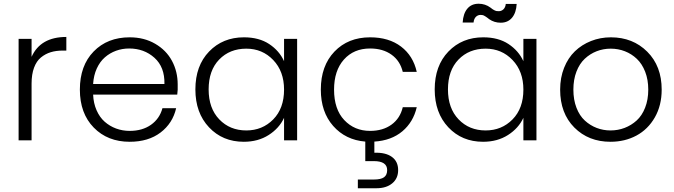

<svg xmlns="http://www.w3.org/2000/svg" viewBox="-20 -755 3627 1033"><path d="M149.9 0H80.1V-545.9H149.9V-449.2Q198.2 -556.2 336.9 -556.2V-482.9H317.9Q281.7 -482.9 252.9 -474.1Q224.1 -465.3 200.2 -445.8Q176.3 -426.3 163.1 -390.6Q149.9 -355 149.9 -305.2Z M674.8 -494.1Q637.7 -494.1 604.2 -481.9Q570.8 -469.7 544.2 -446.5Q517.6 -423.3 500.7 -386.5Q483.9 -349.6 481 -303.2H864.7Q866.7 -394 811 -444.1Q755.4 -494.1 674.8 -494.1ZM409.7 -272.9Q409.7 -401.9 483.9 -478Q558.1 -554.2 677.7 -554.2Q755.4 -554.2 814.9 -519.5Q874.5 -484.9 905.3 -427.5Q936 -370.1 936 -300.8V-272Q936 -268.1 933.6 -246.1H481Q482.9 -199.7 499.5 -161.9Q516.1 -124 543.2 -100.1Q570.3 -76.2 604.7 -63.5Q639.2 -50.8 677.7 -50.8Q746.1 -50.8 792.5 -83.7Q838.9 -116.7 854 -172.9H927.7Q909.2 -91.8 843.8 -42Q778.3 7.8 677.7 7.8Q559.1 7.8 484.4 -68.6Q409.7 -145 409.7 -272.9Z M1031.2 -273.9Q1031.2 -401.4 1105 -477.8Q1178.7 -554.2 1292.5 -554.2Q1373.5 -554.2 1428.2 -518.1Q1482.9 -481.9 1508.3 -425.8V-545.9H1578.6V0H1508.3V-121.1Q1482.4 -64.9 1425.5 -28.6Q1368.7 7.8 1291.5 7.8Q1177.7 7.8 1104.5 -70.1Q1031.2 -147.9 1031.2 -273.9ZM1102.5 -273.9Q1102.5 -172.4 1159.7 -112.8Q1216.8 -53.2 1305.2 -53.2Q1391.6 -53.2 1450 -112.5Q1508.3 -171.9 1508.3 -272.9Q1508.3 -371.1 1450 -432.1Q1391.6 -493.2 1305.2 -493.2Q1215.8 -493.2 1159.2 -434.6Q1102.5 -376 1102.5 -273.9Z M1706.1 -272.9Q1706.1 -400.9 1779.5 -477.5Q1853 -554.2 1971.2 -554.2Q2072.3 -554.2 2137.7 -504.4Q2203.1 -454.6 2222.2 -368.2H2147Q2132.8 -427.7 2086.4 -460.9Q2040 -494.1 1971.2 -494.1Q1883.3 -494.1 1830.3 -434.6Q1777.3 -375 1777.3 -272.9Q1777.3 -167 1832.3 -108.9Q1887.2 -50.8 1971.2 -50.8Q2040 -50.8 2086.4 -84.5Q2132.8 -118.2 2147 -178.2H2222.2Q2203.6 -98.1 2144.8 -48.6Q2085.9 1 1994.1 6.8V66.9Q2054.2 64.5 2088.1 88.9Q2122.1 113.3 2122.1 160.2Q2122.1 205.1 2090.3 231.4Q2058.6 257.8 2005.4 257.8H1905.3V210.9H1991.2Q2029.3 210.9 2046.1 198.7Q2063 186.5 2063 160.2Q2063 111.8 1991.2 111.8H1945.3V6.8Q1838.9 -2 1772.5 -77.4Q1706.1 -152.8 1706.1 -272.9Z M2318.8 -273.9Q2318.8 -401.4 2392.6 -477.8Q2466.3 -554.2 2580.1 -554.2Q2661.1 -554.2 2715.8 -518.1Q2770.5 -481.9 2795.9 -425.8V-545.9H2866.2V0H2795.9V-121.1Q2770 -64.9 2713.1 -28.6Q2656.2 7.8 2579.1 7.8Q2465.3 7.8 2392.1 -70.1Q2318.8 -147.9 2318.8 -273.9ZM2390.1 -273.9Q2390.1 -172.4 2447.3 -112.8Q2504.4 -53.2 2592.8 -53.2Q2679.2 -53.2 2737.5 -112.5Q2795.9 -171.9 2795.9 -272.9Q2795.9 -371.1 2737.5 -432.1Q2679.2 -493.2 2592.8 -493.2Q2503.4 -493.2 2446.8 -434.6Q2390.1 -376 2390.1 -273.9ZM2469.2 -633.8Q2472.2 -682.1 2494.4 -708.5Q2516.6 -734.9 2555.2 -734.9Q2590.8 -734.9 2619.1 -713.9Q2630.4 -704.6 2638.7 -700.4Q2647 -696.3 2651.4 -695.6Q2655.8 -694.8 2664.1 -694.8Q2677.7 -694.8 2688.5 -704.8Q2699.2 -714.8 2701.2 -733.9H2759.8Q2757.3 -686.5 2734.9 -659.7Q2712.4 -632.8 2673.8 -632.8Q2639.2 -632.8 2611.8 -651.9Q2610.4 -653.3 2603.5 -658.4Q2596.7 -663.6 2594.2 -665Q2591.8 -666.5 2586.4 -669.7Q2581.1 -672.9 2576.2 -673.8Q2571.3 -674.8 2565.9 -674.8Q2550.8 -674.8 2540.3 -664.3Q2529.8 -653.8 2527.8 -633.8Z M3540 -272.9Q3540 -188 3503.2 -123.5Q3466.3 -59.1 3404.1 -25.6Q3341.8 7.8 3264.6 7.8Q3146.5 7.8 3070.1 -68.8Q2993.7 -145.5 2993.7 -272.9Q2993.7 -336.9 3014.9 -390.1Q3036.1 -443.4 3073 -479Q3109.9 -514.6 3159.9 -534.4Q3210 -554.2 3266.6 -554.2Q3384.8 -554.2 3462.4 -476.8Q3540 -399.4 3540 -272.9ZM3064.9 -272.9Q3064.9 -218.3 3081.5 -175.3Q3098.1 -132.3 3126.7 -106.2Q3155.3 -80.1 3190.4 -66.7Q3225.6 -53.2 3264.6 -53.2Q3304.7 -53.2 3340.6 -66.9Q3376.5 -80.6 3405.3 -106.7Q3434.1 -132.8 3450.9 -175.8Q3467.8 -218.8 3467.8 -272.9Q3467.8 -326.2 3451.2 -368.9Q3434.6 -411.6 3406.2 -438.5Q3377.9 -465.3 3342 -479.2Q3306.2 -493.2 3265.6 -493.2Q3225.6 -493.2 3189.9 -479.2Q3154.3 -465.3 3126 -438.7Q3097.7 -412.1 3081.3 -369.4Q3064.9 -326.7 3064.9 -272.9Z"/></svg>

Font: PoppinsZ Light
Style: Regular
Weight: 300
Designer: Ninad Kale (Devanagari), Jonny Pinhorn (Latin)
Foundry: Indian Type Foundry
Version: Version 3.002;FEAKit 1.0